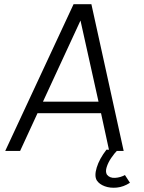

<svg xmlns="http://www.w3.org/2000/svg" viewBox="-20 -720 685 916"><path d="M5 0 331 -700H416L570 0H501L462 -180H159L76 0ZM364 -622 185 -235H450ZM600 152Q569 172 537 175Q505 178 479.5 168.5Q454 159 442 141Q429 120 441.5 79Q454 38 488 -6L541 -4Q526 11 511 33Q496 55 489 77Q482 99 490 113Q503 130 529 128.5Q555 127 576 115Z"/></svg>

Font: Kulim Park Light
Style: Italic
Weight: 300
Italic angle: -8°
Designer: Noponies / Dale Sattler
Foundry: Noponies
Version: Version 1.000; ttfautohint (v1.8.3)